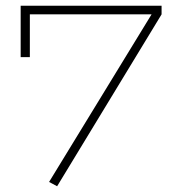

<svg xmlns="http://www.w3.org/2000/svg" viewBox="-20 -636 616 669"><path d="M513 -594 543 -586 179 13 151 -2ZM543 -616V-586H84V-437H52V-616Z"/></svg>

Font: BioRhyme ExtraLight
Style: Regular
Weight: 250
Designer: Aoife Mooney
Foundry: Aoife Mooney Type
Version: Version 1.600;gftools[0.9.33]